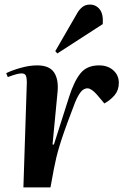

<svg xmlns="http://www.w3.org/2000/svg" viewBox="-20 -817 566 837"><path d="M97 -459Q97 -476 93 -486.5Q89 -497 74 -497Q65 -497 51.5 -493.5Q38 -490 14 -481L7 -498Q31 -510 69.5 -521Q108 -532 142 -532Q195 -532 215.5 -501.5Q236 -471 231 -417L209 -187H215L281 -394Q303 -463 331 -497.5Q359 -532 412 -532Q450 -532 474 -510.5Q498 -489 498 -456Q498 -424 480 -402.5Q462 -381 435 -366L402 -405Q378 -432 361 -432Q352 -432 342 -425.5Q332 -419 320 -397.5Q308 -376 292 -330Q272 -278 259.5 -242Q247 -206 239 -179.5Q231 -153 225.5 -130Q220 -107 215 -81L200 0H82ZM318 -762Q327 -777 340 -787Q353 -797 372 -797Q398 -797 414.5 -776.5Q431 -756 428 -712L230 -584L221 -594Z"/></svg>

Font: Literata 72pt
Style: Bold Italic
Weight: 700
Italic angle: -2°
Designer: Latin by Veronika Burian and Jose Scaglione. Greek by Irene Vlachou. Cyrillic by Vera Evstafieva
Foundry: TypeTogether
Version: Version 3.002